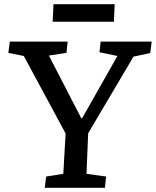

<svg xmlns="http://www.w3.org/2000/svg" viewBox="-20 -899 746 919"><path d="M369 -333H373L542 -631L456 -649L462 -700H706L699 -645L619 -628L402 -261L394 -67L488 -54L482 0H194L201 -54L283 -67L294 -260L94 -631L20 -646L27 -700H304L298 -646L214 -633ZM236 -879H529L525 -795H232Z"/></svg>

Font: Literata 12pt Medium
Style: Italic
Weight: 500
Italic angle: -2°
Designer: Latin by Veronika Burian and Jose Scaglione. Greek by Irene Vlachou. Cyrillic by Vera Evstafieva
Foundry: TypeTogether
Version: Version 3.002